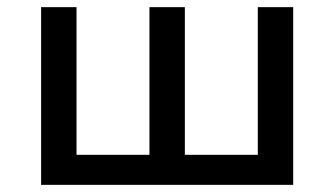

<svg xmlns="http://www.w3.org/2000/svg" viewBox="-20 -517 935 537"><path d="M95 0V-497H194V-84H398V-497H497V-84H701V-497H800V0Z"/></svg>

Font: Nunito Sans 7pt Medium
Style: Regular
Weight: 500
Designer: Vernon Adams
Foundry: Vernon Adams
Version: Version 3.101;gftools[0.9.27]